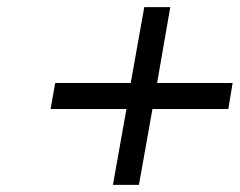

<svg xmlns="http://www.w3.org/2000/svg" viewBox="-20 -638 673 539"><path d="M297 -119 335 -332H122L135 -405H347L385 -618H458L421 -405H633L621 -332H408L370 -119Z"/></svg>

Font: Tomorrow
Style: Italic
Weight: 400
Italic angle: -10°
Designer: Tony de Marco, Monica Rizzolli
Foundry: Just in Type
Version: Version 2.002